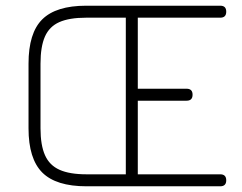

<svg xmlns="http://www.w3.org/2000/svg" viewBox="-20 -653 848 673"><path d="M283 0Q176.5 0 128.2 -48.2Q80 -96.5 80 -203V-430Q80 -537.5 128.2 -585.2Q176.5 -633 282 -633H752Q762.5 -633 767.8 -627.8Q773 -622.5 773 -612Q773 -591 752 -591H463V-342H634Q655 -342 655 -321Q655 -300 634 -300H463V-42H752Q773 -42 773 -21Q773 0 752 0ZM283 -42H421V-591H282Q223 -591 188 -575.5Q153 -560 137.5 -524.8Q122 -489.5 122 -430V-203Q122 -144 137.8 -108.8Q153.5 -73.5 188.8 -57.8Q224 -42 283 -42Z"/></svg>

Font: Jura Light Light
Style: Regular
Weight: 300
Version: Version 5.106